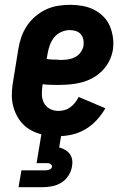

<svg xmlns="http://www.w3.org/2000/svg" viewBox="-20 -558 540 798"><path d="M222 8Q199 8 176.5 5Q154 2 133.5 -5.5Q113 -13 95.5 -25Q78 -37 65 -54Q52 -71 43.5 -91Q35 -111 31.5 -133Q28 -155 29.5 -178Q31 -201 35 -223L56 -353Q60 -379 68.5 -403.5Q77 -428 91.5 -450Q106 -472 127 -490Q148 -508 172 -519Q196 -530 221.5 -534Q247 -538 271 -538Q297 -538 322.5 -533.5Q348 -529 370 -518Q392 -507 409.5 -489.5Q427 -472 436.5 -449.5Q446 -427 449.5 -401.5Q453 -376 449 -350Q445 -326 433.5 -303.5Q422 -281 404 -263Q386 -245 363.5 -233Q341 -221 317 -215Q293 -209 269 -207Q245 -205 222 -205Q205 -205 189 -205.5Q173 -206 157 -208V-206Q154 -187 154 -167.5Q154 -148 162 -131.5Q170 -115 186.5 -106Q203 -97 222 -97Q235 -97 248 -100.5Q261 -104 272.5 -112.5Q284 -121 292.5 -132Q301 -143 307 -155L418 -108Q403 -82 382 -59Q361 -36 334.5 -20.5Q308 -5 279 1.5Q250 8 222 8ZM237 -309Q251 -309 265.5 -311.5Q280 -314 293 -321Q306 -328 315 -340.5Q324 -353 327 -367Q329 -380 326.5 -393Q324 -406 316 -415.5Q308 -425 295.5 -429Q283 -433 270 -433Q253 -433 235.5 -425.5Q218 -418 206 -403.5Q194 -389 187.5 -371.5Q181 -354 178 -336L174 -313Q185 -311 196.5 -310.5Q208 -310 219 -310Q219 -310 219 -310Q219 -310 219 -310Q224 -309 228.5 -309Q233 -309 237 -309ZM57 220 69 150H169Q177 150 186 146.5Q195 143 196 135Q197 131 194.5 128Q192 125 189 123Q186 121 182 120.5Q178 120 174 120H132L152 0H235L226 55Q239 58 251 65Q263 72 270.5 82.5Q278 93 280 107Q282 121 279 135Q276 154 264.5 172Q253 190 235 201Q217 212 197 216Q177 220 157 220Z"/></svg>

Font: Iosevka Slab Extrabold
Style: Italic
Weight: 800
Italic angle: -9°
Monospace: yes
Designer: Belleve Invis
Foundry: Belleve Invis
Version: Version 11.1.0; ttfautohint (v1.8.3)